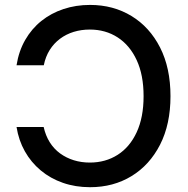

<svg xmlns="http://www.w3.org/2000/svg" viewBox="-20 -758 771 788"><path d="M349.6 10.3Q289.6 10.3 238.3 -7.6Q187 -25.4 147.2 -58.6Q107.4 -91.8 82 -137Q56.6 -182.1 47.9 -236.8H159.2Q167 -201.7 184.1 -174.3Q201.2 -147 226.6 -128.4Q252 -109.9 283 -100.3Q314 -90.8 348.6 -90.8Q413.1 -90.8 462.9 -122.6Q512.7 -154.3 541 -215.3Q569.3 -276.4 569.3 -363.3Q569.3 -450.2 541 -511.2Q512.7 -572.3 462.9 -604.5Q413.1 -636.7 348.6 -636.7Q313.5 -636.7 282.5 -627.2Q251.5 -617.7 226.3 -598.9Q201.2 -580.1 184.1 -553Q167 -525.9 159.7 -490.2H47.9Q57.1 -548.3 83.5 -594.2Q109.9 -640.1 149.9 -672.1Q189.9 -704.1 240.7 -720.9Q291.5 -737.8 349.6 -737.8Q444.8 -737.8 519.5 -692.4Q594.2 -647 637 -563Q679.7 -479 679.7 -363.3Q679.7 -248 637 -164.3Q594.2 -80.6 519.8 -35.2Q445.3 10.3 349.6 10.3Z"/></svg>

Font: Inter 18pt Medium
Style: Regular
Weight: 500
Designer: Rasmus Andersson
Foundry: rsms
Version: Version 4.001;git-66647c0bb